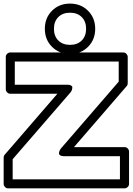

<svg xmlns="http://www.w3.org/2000/svg" viewBox="-30 -1016 733 1061"><path d="M-9.8 0V-145Q-9.8 -155.3 -3.9 -161.1L287.1 -498H26.9Q16.1 -498 9 -505.9Q2 -513.7 2 -522.9V-701.2Q2 -711.9 9.8 -719Q17.6 -726.1 26.9 -726.1H650.9Q661.6 -726.1 668.7 -718.3Q675.8 -710.4 675.8 -701.2V-556.2Q675.8 -545.9 669.9 -540L378.9 -203.1H658.2Q668.9 -203.1 676 -195.3Q683.1 -187.5 683.1 -178.2V0Q683.1 10.7 675.3 17.8Q667.5 24.9 658.2 24.9H15.1Q4.4 24.9 -2.7 17.1Q-9.8 9.3 -9.8 0ZM40 -24.9H632.8V-152.8H324.2Q310.5 -152.8 303.5 -157Q296.4 -161.1 296.1 -167.2Q295.9 -173.3 297.9 -179.4Q299.8 -185.5 302.7 -189.5L305.2 -193.8L626 -564.9V-675.8H51.8V-547.9H341.8Q355.5 -547.9 362.5 -543.7Q369.6 -539.6 369.6 -533.4Q369.6 -527.3 367.9 -521.2Q366.2 -515.1 363.3 -510.7L360.8 -506.8L40 -136.2ZM257.3 -757.3Q217.8 -796.9 217.8 -856.9Q217.8 -917 257.3 -956.5Q296.9 -996.1 356.9 -996.1Q417 -996.1 456.5 -956.5Q496.1 -917 496.1 -856.9Q496.1 -796.9 456.5 -757.3Q417 -717.8 356.9 -717.8Q296.9 -717.8 257.3 -757.3ZM292.2 -921.6Q268.1 -897.5 268.1 -856.9Q268.1 -816.4 292.2 -792.2Q316.4 -768.1 356.9 -768.1Q397.5 -768.1 421.6 -792.2Q445.8 -816.4 445.8 -856.9Q445.8 -897.5 421.6 -921.6Q397.5 -945.8 356.9 -945.8Q316.4 -945.8 292.2 -921.6Z"/></svg>

Font: Trueno Black Outline
Style: Regular
Weight: 900
Width: 6
Designer: Julieta Ulanovsky
Foundry: Julieta Ulanovsky
Version: Version 3.001b | FøM Fix